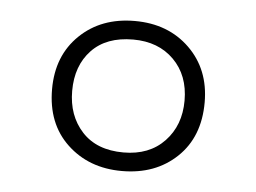

<svg xmlns="http://www.w3.org/2000/svg" viewBox="-34 -764 495 371"><g transform="rotate(5 214.0 -578.5)"><path d="M214 -433Q150 -433 108 -472.5Q66 -512 66 -579Q66 -644 107.5 -684Q149 -724 214 -724Q279 -724 320.5 -683.5Q362 -643 362 -579Q362 -512 320.5 -472.5Q279 -433 214 -433ZM214 -469Q264 -469 293.5 -500Q323 -531 323 -579Q323 -628 293 -658Q263 -688 214 -688Q162 -688 133.5 -658Q105 -628 105 -579Q105 -531 133.5 -500Q162 -469 214 -469Z"/></g></svg>

Font: Noto Kufi Arabic ExtraLight
Style: Regular
Weight: 200
Designer: Monotype Design Team, David Williams, Khaled Hosny
Foundry: Google LLC
Version: Version 2.109; ttfautohint (v1.8.4.7-5d5b)